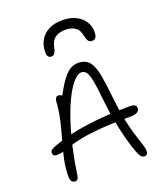

<svg xmlns="http://www.w3.org/2000/svg" viewBox="-178 -1123 1068 1249"><g transform="rotate(-20 356.5 -498.5)"><path d="M605 9Q586 9 574.5 -11Q563 -31 548 -77Q536 -114 522.5 -167Q509 -220 498 -279Q487 -338 481 -392Q474 -458 468 -506Q462 -554 454.5 -584.5Q447 -615 435 -630Q423 -645 403 -645Q374 -645 338.5 -600.5Q303 -556 267.5 -474Q232 -392 201.5 -278Q171 -164 151 -25Q149 -10 143 -1Q137 8 126 8Q111 8 102 -2Q93 -12 93 -39Q93 -95 105.5 -153.5Q118 -212 135.5 -272Q153 -332 167.5 -394.5Q182 -457 186 -520Q187 -536 193 -545.5Q199 -555 211 -555Q223 -555 233.5 -547.5Q244 -540 252 -526L223 -519Q271 -617 312.5 -663.5Q354 -710 403 -710Q457 -710 482.5 -676.5Q508 -643 520 -574Q532 -505 543 -397Q553 -310 567 -247Q581 -184 595 -140.5Q609 -97 618.5 -68Q628 -39 628 -19Q628 -6 622 1.5Q616 9 605 9ZM70 -194Q57 -194 50.5 -200.5Q44 -207 44 -218Q44 -228 50 -234.5Q56 -241 72 -248Q181 -291 322 -310.5Q463 -330 623 -330Q650 -330 659.5 -322.5Q669 -315 669 -300Q669 -285 654 -275Q639 -265 607 -265Q479 -265 395.5 -258Q312 -251 260 -240.5Q208 -230 176 -219Q144 -208 120.5 -201Q97 -194 70 -194ZM402 -1006Q459 -1006 497.5 -986Q536 -966 555.5 -934Q575 -902 575 -866Q575 -836 566 -824.5Q557 -813 540 -813Q524 -813 515.5 -824.5Q507 -836 499 -871Q492 -908 465 -924.5Q438 -941 401 -941Q362 -941 334.5 -925Q307 -909 297 -870Q289 -833 280.5 -820.5Q272 -808 257 -808Q243 -808 235.5 -817.5Q228 -827 228 -848Q228 -891 247 -927Q266 -963 304.5 -984.5Q343 -1006 402 -1006Z"/></g></svg>

Font: Shantell Sans Light
Style: Regular
Weight: 300
Designer: Stephen Nixon, Anya Danilova, Shantell Martin
Foundry: Arrow Type
Version: Version 1.011;[c5ecc13dd]